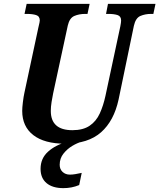

<svg xmlns="http://www.w3.org/2000/svg" viewBox="-20 -734 825 994"><path d="M318 10Q210 10 152.5 -34.5Q95 -79 95 -160Q95 -177 98.5 -205.5Q102 -234 106 -252L179 -593Q186 -621 186 -628Q186 -650 167 -656Q148 -662 119 -662H107L118 -714H444L433 -662H421Q390 -662 365 -651.5Q340 -641 331 -602L255 -250Q251 -231 247 -206Q243 -181 243 -160Q243 -60 355 -60Q410 -60 444 -83Q478 -106 496.5 -146.5Q515 -187 526 -238L603 -598Q607 -618 607 -628Q607 -650 588.5 -656Q570 -662 541 -662H529L539 -714H785L774 -662H762Q732 -662 707 -651.5Q682 -641 673 -600L594 -219Q570 -108 503 -49Q436 10 318 10ZM308 240Q252 240 221 214Q190 188 190 140Q190 86 229 51Q268 16 329 0H402Q380 6 354 21.5Q328 37 308.5 61.5Q289 86 289 119Q289 142 304 156Q319 170 342 170Q355 170 370 167.5Q385 165 403 161L390 224Q352 240 308 240Z"/></svg>

Font: Noto Serif SemiCondensed
Style: Bold Italic
Weight: 700
Width: 4
Italic angle: -12°
Designer: Monotype Design Team
Foundry: Monotype Imaging Inc.
Version: Version 2.014